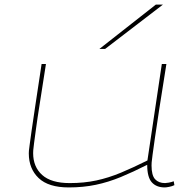

<svg xmlns="http://www.w3.org/2000/svg" viewBox="-20 -810 844 840"><path d="M281 10Q192 10 149 -31Q106 -72 106 -139Q106 -143 106.5 -150.5Q107 -158 110 -178.5Q113 -199 118.5 -240Q124 -281 135 -351.5Q146 -422 162 -530H181Q165 -426 154 -357Q143 -288 137.5 -246.5Q132 -205 129 -183.5Q126 -162 125.5 -153Q125 -144 125 -140Q125 -80 164.5 -44.5Q204 -9 285 -9Q348 -9 401.5 -20.5Q455 -32 509 -54.5Q563 -77 625 -108L688 -530H708Q689 -410 676.5 -331Q664 -252 657.5 -204.5Q651 -157 647.5 -133Q644 -109 643.5 -99.5Q643 -90 643 -86Q643 -43 658.5 -26Q674 -9 702 -9Q707 -9 718.5 -11Q730 -13 740 -17L743 0Q733 5 720 7.5Q707 10 701 10Q664 10 644 -12.5Q624 -35 624 -89Q563 -58 508.5 -35.5Q454 -13 399 -1.5Q344 10 281 10ZM415 -596 662 -790H693L440 -596Z"/></svg>

Font: Georama Extra Expanded Thin
Style: Italic
Weight: 100
Width: 8
Italic angle: -9°
Designer: Jean-Baptiste Levee
Foundry: Production Type
Version: Version 1.000